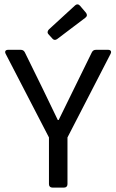

<svg xmlns="http://www.w3.org/2000/svg" viewBox="-20 -851 527 871"><path d="M200.2 -695.3 217.8 -675.8C223.6 -668.9 231.4 -668 239.3 -673.8L367.2 -770.5C376 -777.3 376 -785.2 370.1 -793L342.8 -825.2C335.9 -833 327.1 -833 320.3 -826.2L202.1 -717.8C195.3 -710.9 193.4 -702.1 200.2 -695.3ZM202.1 -227.5V-15.6C202.1 -5.9 208 0 217.8 0H270.5C280.3 0 286.1 -5.9 286.1 -15.6V-227.5L481.4 -606.4C487.3 -617.2 482.4 -625 470.7 -625H415C406.2 -625 400.4 -621.1 396.5 -613.3L246.1 -306.6H242.2C218.8 -354.5 197.3 -400.4 174.8 -446.3L92.8 -613.3C88.9 -621.1 83 -625 74.2 -625H16.6C4.9 -625 0 -617.2 5.9 -606.4Z"/></svg>

Font: Ed Sans Neue
Style: Regular
Weight: 400
Designer: Stephen Hutchings
Version: Version 1.004;PS 001.004;hotconv 1.0.88;makeotf.lib2.5.64775